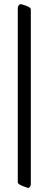

<svg xmlns="http://www.w3.org/2000/svg" viewBox="-20 -727 235 928"><path d="M66 155V-690Q66 -695 70.5 -701Q75 -707 79 -707Q84 -707 104 -700Q129 -691 129 -682V164Q129 169 125.5 175Q122 181 117 181Q113 181 108 179Q103 177 92 173Q66 163 66 155Z"/></svg>

Font: Monomakh
Style: Regular
Weight: 400
Version: Version 1.200; ttfautohint (v1.8.4.7-5d5b)